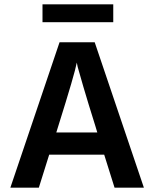

<svg xmlns="http://www.w3.org/2000/svg" viewBox="-20 -870 714 890"><path d="M505 -850V-767H177V-850ZM241 -256H431L422 -286Q388 -394 366.5 -467.5Q345 -541 340 -560L336 -580Q327 -530 250 -285ZM511 0 463 -153H208L160 0H28L256 -674H419L647 0Z"/></svg>

Font: Hind Semibold
Style: Regular
Weight: 600
Designer: Manushi Parikh, Satya Rajpurohit
Foundry: Indian Type Foundry
Version: Version 1.201;PS 1.0;hotconv 1.0.78;makeotf.lib2.5.61930; tt